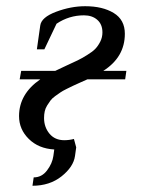

<svg xmlns="http://www.w3.org/2000/svg" viewBox="-20 -472 466 615"><path d="M41 -100.1Q41 -170.9 108.9 -217.8H43L47.9 -245.1H157.2Q168.9 -251 192.9 -262Q216.8 -272.9 229 -278.8Q241.2 -284.7 259 -295.7Q276.9 -306.6 285.6 -315.9Q294.4 -325.2 301.3 -338.9Q308.1 -352.5 308.1 -368.2Q308.1 -394 291.7 -408.4Q275.4 -422.9 249 -422.9Q201.2 -422.9 161.1 -396L122.1 -314H98.1L108.9 -390.1Q112.3 -416.5 159.7 -434.3Q207 -452.1 252.9 -452.1Q308.6 -452.1 344.2 -430.4Q379.9 -408.7 379.9 -363.8Q379.9 -289.1 311 -245.1H384.8L380.9 -217.8H259.8Q253.4 -214.8 237.3 -207.8Q221.2 -200.7 214.6 -197.5Q208 -194.3 194.1 -187.5Q180.2 -180.7 173.6 -176Q167 -171.4 156.7 -164.1Q146.5 -156.7 141.6 -149.9Q136.7 -143.1 131.1 -134.3Q125.5 -125.5 123.3 -115.5Q121.1 -105.5 121.1 -94.2Q121.1 -64.9 138.4 -43.9Q155.8 -22.9 186 -22.9Q201.7 -22.9 216.8 -26.9L224.1 0L220.2 27.8Q215.3 62.5 177.2 92.8Q139.2 123 84 123L87.9 96.2Q113.8 96.2 130.6 74Q147.5 51.8 150.9 27.8L153.8 6.8Q103.5 3.9 72.3 -26.9Q41 -57.6 41 -100.1Z"/></svg>

Font: Dihjauti
Style: Bold Italic
Weight: 700
Italic angle: -9°
Designer: T. Christopher White
Version: Version 3.0.0